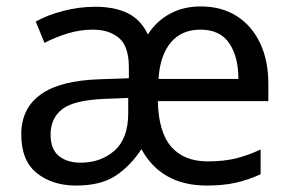

<svg xmlns="http://www.w3.org/2000/svg" viewBox="-20 -566 904 596"><path d="M603 -546Q668 -546 715 -516Q762 -486 787.5 -432Q813 -378 813 -306V-252H470Q472 -156 511.5 -110.5Q551 -65 625 -65Q675 -65 713 -74.5Q751 -84 789 -102V-25Q749 -7 710.5 1.5Q672 10 622 10Q481 10 419 -103Q385 -51 339 -20.5Q293 10 216 10Q143 10 94.5 -28.5Q46 -67 46 -149Q46 -229 106 -272.5Q166 -316 290 -320L380 -323V-357Q380 -422 349.5 -448Q319 -474 268 -474Q228 -474 189.5 -462Q151 -450 118 -433L91 -499Q126 -519 176 -532Q226 -545 275 -545Q337 -545 377.5 -524.5Q418 -504 439 -459Q465 -500 507 -523Q549 -546 603 -546ZM602 -474Q544 -474 510.5 -434.5Q477 -395 472 -321H720Q720 -390 691.5 -432Q663 -474 602 -474ZM303 -259Q209 -255 173 -227Q137 -199 137 -148Q137 -103 162.5 -82Q188 -61 230 -61Q293 -61 335.5 -98.5Q378 -136 378 -214V-262Z"/></svg>

Font: Noto Sans Tifinagh Adrar
Style: Regular
Weight: 400
Designer: JamraPatel
Foundry: JamraPatel LLC
Version: Version 2.006; ttfautohint (v1.8.4.7-5d5b)